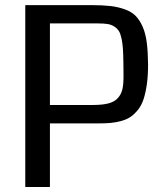

<svg xmlns="http://www.w3.org/2000/svg" viewBox="-20 -748 658 768"><path d="M572.3 -490.2Q572.3 -445.8 567.4 -411.1Q562.5 -376.5 554.4 -351.8Q546.4 -327.1 532.5 -309.6Q518.6 -292 503.2 -281.2Q487.8 -270.5 466.1 -264.4Q444.3 -258.3 423.1 -256.3Q401.9 -254.4 373.5 -254.4H179.7V0H81.1V-727.5H344.7Q390.1 -727.5 421.6 -723.9Q453.1 -720.2 480 -710.4Q506.8 -700.7 522.9 -684.1Q539.1 -667.5 550.8 -640.6Q562.5 -613.8 567.1 -577.4Q571.8 -541 572.3 -490.2ZM473.6 -495.6Q473.1 -530.8 471.7 -552.7Q470.2 -574.7 466.1 -594.2Q461.9 -613.8 455.3 -624Q448.7 -634.3 437.3 -641.8Q425.8 -649.4 410.4 -651.9Q395 -654.3 372.1 -654.3H179.7V-328.1H352.1Q390.1 -328.1 414.1 -334.5Q438 -340.8 451.4 -355.7Q464.8 -370.6 469.5 -390.6Q474.1 -410.6 474.1 -442.4Q474.1 -450.2 473.9 -467.8Q473.6 -485.4 473.6 -495.6Z"/></svg>

Font: Coda
Style: Regular
Weight: 400
Designer: vernon adams
Foundry: vernon adams
Version: Version 2.000; ttfautohint (v0.8) -r 50 -G 200 -x